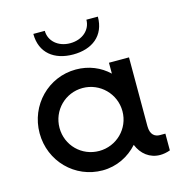

<svg xmlns="http://www.w3.org/2000/svg" viewBox="-93 -680 734 773"><g transform="rotate(-15 274.0 -293.5)"><path d="M248 -473.6C326.7 -473.6 382.8 -515.1 382.8 -595.2H335C335 -553.2 299.3 -520.5 248 -520.5C197.3 -520.5 161.6 -553.2 161.6 -595.2H113.8C113.8 -515.1 169.9 -473.6 248 -473.6ZM500.5 -69.8C480.5 -69.8 461.4 -81.1 461.4 -117.7V-404.3H377.9V-358.9C342.8 -392.6 295.4 -412.6 241.7 -412.6C126.5 -412.6 34.7 -318.8 34.7 -202.1C34.7 -85.4 126.5 7.8 241.7 7.8C300.8 7.8 352.5 -18.6 388.7 -59.1C404.8 -18.6 438.5 7.8 481.4 7.8C494.1 7.8 508.3 5.4 523.4 0V-69.8ZM248.5 -71.3C175.8 -71.3 117.7 -128.9 117.7 -202.1C117.7 -274.9 175.8 -333.5 248.5 -333.5C320.8 -333.5 379.9 -274.9 379.9 -202.1C379.9 -128.9 320.8 -71.3 248.5 -71.3Z"/></g></svg>

Font: Now Medium
Style: Regular
Weight: 500
Designer: Alfredo Marco Pradil
Foundry: Alfredo Marco Pradil
Version: Version 1.200;hotconv 1.0.109;makeotfexe 2.5.65596